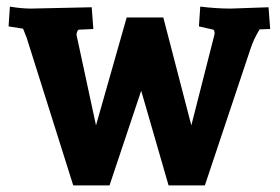

<svg xmlns="http://www.w3.org/2000/svg" viewBox="-20 -562 848 582"><path d="M799 -474 767 -473Q749 -444 739 -413L601 0H491L408 -287L312 0H202L61 -447L50 -475L6 -482L10 -542Q44 -536 74 -536L258 -540L263 -474L218 -472Q212 -466 212 -456L271 -182L364 -509H475L560 -182L629 -453Q633 -466 627 -472L583 -482L587 -542Q636 -536 679 -536L794 -540Z"/></svg>

Font: Andada SC
Style: Bold
Weight: 700
Designer: Carolina Giovagnoli
Foundry: Carolina Giovagnoli
Version: Version 1.003